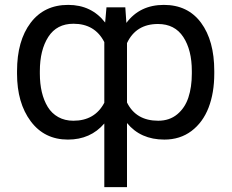

<svg xmlns="http://www.w3.org/2000/svg" viewBox="-20 -558 942 781"><path d="M49.3 -258.3V-268.6Q49.3 -392.1 104.5 -465.1Q159.7 -538.1 257.3 -538.1Q352.1 -538.1 407.7 -466.3L413.1 -528.3H489.7L494.1 -464.8Q548.8 -538.1 646.5 -538.1Q744.1 -538.1 797.9 -465.3Q851.6 -392.6 851.6 -269V-258.8Q851.6 -180.2 828.4 -120.1Q805.2 -60.1 758.8 -25.1Q712.4 9.8 648.4 9.8Q551.8 9.8 496.6 -57.6V203.1H404.3V-55.7Q348.1 9.8 256.3 9.8Q160.6 9.8 105 -64.7Q49.3 -139.2 49.3 -258.3ZM496.6 -382.8V-141.1Q533.2 -66.9 623.5 -66.9Q669.4 -66.9 700.9 -93Q732.4 -119.1 746.3 -161.4Q760.3 -203.6 760.3 -258.8V-269Q760.3 -354.5 725.6 -407.5Q690.9 -460.4 622.6 -460.4Q533.2 -460.4 496.6 -382.8ZM142.1 -268.6V-258.3Q142.1 -217.8 150.1 -183.6Q158.2 -149.4 174.3 -123Q190.4 -96.7 217 -81.8Q243.7 -66.9 278.3 -66.9Q365.7 -66.9 404.3 -140.1V-386.7Q366.2 -461.4 278.8 -461.4Q210.9 -461.4 176.5 -408Q142.1 -354.5 142.1 -268.6Z"/></svg>

Font: Bert Sans Medium
Style: Regular
Weight: 500
Designer: Christian Robertson, Adam Twardoch, & Cristiano Sobral
Foundry: Google
Version: Version 12.135;January 10, 2020;FontCreator 12.0.0.2547 64-b